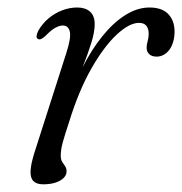

<svg xmlns="http://www.w3.org/2000/svg" viewBox="-20 -482 486 512"><path d="M81.5 -378Q77 -380 77.5 -385.8Q78 -391.5 82 -400Q93 -419 109.2 -432.8Q125.5 -446.5 145.2 -454.2Q165 -462 186 -462Q207.5 -462 220 -451Q232.5 -440 232.5 -417.5Q232.5 -396 223.2 -366.8Q214 -337.5 201.5 -305.8Q189 -274 179 -245.8Q169 -217.5 167.5 -198H160Q175.5 -253 199.5 -301Q223.5 -349 252.8 -385.2Q282 -421.5 314.2 -441.8Q346.5 -462 378.5 -462Q412.5 -462 429.2 -444Q446 -426 445.5 -396Q445 -376 438.5 -361.2Q432 -346.5 421.2 -338.8Q410.5 -331 398 -331Q384.5 -331 377.8 -337.8Q371 -344.5 371 -354.5Q371 -363.5 373.8 -372.5Q376.5 -381.5 376.5 -392Q376.5 -405 370.5 -413Q364.5 -421 350.5 -421Q325 -421 291.5 -390Q258 -359 224.2 -300.2Q190.5 -241.5 164.5 -157.5Q153 -123 147.5 -103Q142 -83 142 -67Q142 -56.5 145.8 -50.5Q149.5 -44.5 153.5 -39Q157.5 -33.5 157.5 -24.5Q157.5 -15.5 150 -7.8Q142.5 0 128.5 4.8Q114.5 9.5 95 9.5Q77.5 9.5 69 0.8Q60.5 -8 61.5 -26.8Q62.5 -45.5 72 -75.5L156.5 -339.5Q170 -381 166.2 -397.5Q162.5 -414 147.5 -414Q139 -414 128 -408.2Q117 -402.5 102 -387Q95 -380.5 90.2 -378.2Q85.5 -376 81.5 -378Z"/></svg>

Font: Fraunces Light
Style: Italic
Weight: 300
Italic angle: -16°
Version: Version 1.000;[b76b70a41]